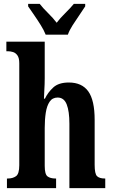

<svg xmlns="http://www.w3.org/2000/svg" viewBox="-20 -976 588 996"><path d="M16 0V-50H21Q46 -50 63 -62Q80 -74 80 -119V-648Q80 -675 70.5 -688.5Q61 -702 47.5 -706Q34 -710 24 -710H13V-760H212V-570Q212 -539 210 -509Q208 -479 208 -464H213Q228 -496 256 -522Q284 -548 337 -548Q405 -548 438 -502Q471 -456 471 -354V-121Q471 -74 483.5 -62Q496 -50 524 -50H526V0H340V-334Q340 -399 326 -434.5Q312 -470 279 -470Q252 -470 237.5 -448.5Q223 -427 217.5 -391.5Q212 -356 212 -312V-116Q212 -72 226.5 -61Q241 -50 268 -50H271V0ZM217 -796Q208 -819 191.5 -845.5Q175 -872 157 -898Q139 -924 126 -943V-956H186Q202 -935 229 -908.5Q256 -882 274 -858Q292 -882 319 -908.5Q346 -935 363 -956H422V-943Q410 -924 392 -898Q374 -872 357 -845.5Q340 -819 332 -796Z"/></svg>

Font: Noto Serif ExtraCondensed
Style: Bold
Weight: 700
Width: 2
Designer: Monotype Design Team
Foundry: Monotype Imaging Inc.
Version: Version 2.014; ttfautohint (v1.8.4.7-5d5b)